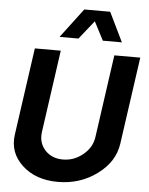

<svg xmlns="http://www.w3.org/2000/svg" viewBox="-64 -1052 867 1114"><g transform="rotate(5 369.0 -495.0)"><path d="M381 -1000H532L615 -829H504L448 -937L362 -829H252ZM43 -242 115 -750H266L198 -269Q190 -207 229 -164.5Q268 -122 333 -122Q398 -122 450 -165Q502 -208 510 -269L578 -750H729L657 -242Q642 -136 543 -63Q444 10 315 10Q186 10 107 -63Q28 -136 43 -242Z"/></g></svg>

Font: Oakes Grotesk Bold
Style: Italic
Weight: 700
Italic angle: -8°
Designer: Samuel Oakes
Foundry: Samuel Oakes
Version: Version 1.000;PS 001.000;hotconv 1.0.88;makeotf.lib2.5.64775